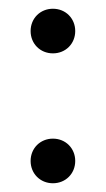

<svg xmlns="http://www.w3.org/2000/svg" viewBox="-20 -411 242 439"><path d="M101 -391C72 -391 50 -369 50 -340C50 -311 72 -289 101 -289C130 -289 152 -311 152 -340C152 -369 130 -391 101 -391ZM101 -94C72 -94 50 -72 50 -43C50 -14 72 8 101 8C130 8 152 -14 152 -43C152 -72 130 -94 101 -94Z"/></svg>

Font: Juman Normal
Style: Regular
Weight: 300
Designer: Bandar Raffah (Arabic) Julieta Ulanovsky (Latin)
Foundry: Caramella
Version: Version 5.022;PS 005.022;hotconv 1.0.88;makeotf.lib2.5.64775